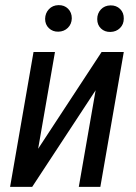

<svg xmlns="http://www.w3.org/2000/svg" viewBox="-20 -732 534 752"><path d="M129.4 -149.4 377.9 -528.3H464.8L373 0H288.6L354.5 -378.4L106 0H19.5L111.3 -528.3H195.3ZM156.7 -658.2Q157.2 -680.7 171.6 -696Q186 -711.4 209 -711.9Q231.9 -712.4 246.6 -697.8Q261.2 -683.1 261.2 -660.2Q260.7 -637.7 245.8 -623Q231 -608.4 208.5 -607.9Q186.5 -607.4 171.6 -621.6Q156.7 -635.7 156.7 -658.2ZM360.8 -657.2Q360.8 -679.7 375.2 -695.1Q389.6 -710.4 412.6 -710.9Q435.5 -711.4 450.4 -696.8Q465.3 -682.1 464.8 -659.2Q464.8 -636.7 450 -622.1Q435.1 -607.4 412.6 -606.9Q390.1 -606.4 375.5 -620.4Q360.8 -634.3 360.8 -657.2Z"/></svg>

Font: Roboto Condensed
Style: Italic
Weight: 400
Italic angle: -12°
Designer: Christian Robertson
Foundry: Google
Version: Version 3.0